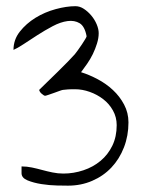

<svg xmlns="http://www.w3.org/2000/svg" viewBox="-20 -583 443 605"><path d="M47.9 -58.6Q64.5 -58.6 80.6 -55.2Q96.7 -51.8 112.8 -47.4Q128.9 -43 145.5 -39.6Q162.1 -36.1 179.7 -36.1Q211.9 -36.1 242.7 -46.4Q273.4 -56.6 296.9 -76.2Q320.3 -95.7 334 -124Q347.7 -152.3 347.7 -188.5Q347.7 -213.9 335.9 -234.9Q324.2 -255.9 305.2 -270.5Q286.1 -285.2 262.7 -293.5Q239.3 -301.8 216.8 -301.8Q212.9 -301.8 206.5 -301.8Q200.2 -301.8 194.3 -301.3Q188.5 -300.8 184.1 -300.3Q179.7 -299.8 178.7 -299.8Q176.8 -299.8 168.5 -296.9Q160.2 -293.9 150.9 -290.5Q141.6 -287.1 132.8 -284.2Q124 -281.2 122.1 -281.2Q120.1 -281.2 117.2 -283.2Q114.3 -285.2 110.8 -288.1Q107.4 -291 105.5 -294.4Q103.5 -297.9 103.5 -299.8Q109.4 -305.7 126 -321.8Q142.6 -337.9 160.6 -355.5Q178.7 -373 194.3 -389.2Q210 -405.3 215.8 -412.1Q219.7 -417 226.1 -425.8Q232.4 -434.6 238.3 -443.4Q244.1 -452.1 248.5 -459.5Q252.9 -466.8 252.9 -468.8Q247.1 -500 231 -509.8Q214.8 -519.5 192.9 -516.6Q170.9 -513.7 146 -500.5Q121.1 -487.3 97.7 -472.2Q74.2 -457 54.2 -443.8Q34.2 -430.7 22.5 -425.8Q22.5 -458 42.5 -483.4Q62.5 -508.8 91.8 -526.9Q121.1 -544.9 155.3 -554.2Q189.5 -563.5 217.8 -563.5Q231.4 -563.5 244.1 -555.2Q256.8 -546.9 267.6 -534.2Q278.3 -521.5 284.7 -506.3Q291 -491.2 291 -478.5Q291 -462.9 285.6 -445.8Q280.3 -428.7 272.5 -412.6Q264.6 -396.5 254.4 -381.8Q244.1 -367.2 235.4 -355.5Q260.7 -347.7 287.6 -333.5Q314.5 -319.3 335.9 -299.3Q357.4 -279.3 371.1 -253.4Q384.8 -227.5 384.8 -197.3Q384.8 -155.3 370.6 -118.7Q356.4 -82 331.1 -55.2Q305.7 -28.3 270.5 -13.2Q235.4 2 194.3 2Q183.6 2 159.7 1.5Q135.7 1 110.8 -2.9Q85.9 -6.8 66.9 -14.6Q47.9 -22.5 47.9 -37.1Z"/></svg>

Font: Annie Use Your Telescope
Style: Regular
Weight: 400
Version: Version 1.003 2001